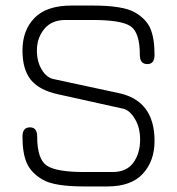

<svg xmlns="http://www.w3.org/2000/svg" viewBox="-20 -664 639 692"><path d="M314 -592H216Q166 -592 139.5 -559.5Q113 -527 113 -482Q113 -442 130.5 -413Q148 -384 173 -379L410 -328Q537 -300 537 -156Q537 -84 495 -38Q453 8 367 8H284Q174 8 133 -17Q92 -41 76.5 -76.5Q61 -112 61 -172Q61 -205 88 -205Q114 -205 114 -172Q114 -91 148 -67.5Q182 -44 284 -44H386Q436 -44 460.5 -77.5Q485 -111 485 -161Q485 -204 466.5 -235Q448 -266 425 -272L190 -324Q121 -339 91 -376.5Q61 -414 61 -482Q61 -555 104.5 -599.5Q148 -644 238 -644H314Q422 -644 465 -620Q507 -596 522 -561Q537 -526 537 -466Q537 -433 511 -433Q484 -433 484 -466Q484 -547 450.5 -569.5Q417 -592 314 -592Z"/></svg>

Font: Jura
Style: Regular
Weight: 400
Designer: Daniel Johnson, Alexei Vanyashin
Foundry: Daniel Johnson
Version: Version 5.103